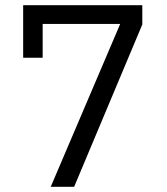

<svg xmlns="http://www.w3.org/2000/svg" viewBox="-20 -718 640 738"><path d="M175 0 442 -626H144V-496H69V-698H527V-624L265 0Z"/></svg>

Font: IBM Plex Sans Hebrew
Style: Regular
Weight: 400
Designer: Mike Abbink, Paul van der Laan, Pieter van Rosmalen, Yanek Iontef
Foundry: Bold Monday
Version: Version 1.2